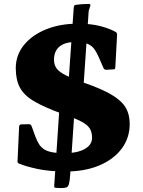

<svg xmlns="http://www.w3.org/2000/svg" viewBox="-20 -872 727 974"><path d="M410 -451Q496 -421 546 -391.5Q596 -362 617 -327Q638 -292 638 -243Q638 -172 597 -117.5Q556 -63 483 -32.5Q410 -2 314 -2Q230 -2 170 -15Q110 -28 77 -42Q67 -46 69 -56L77 -231Q79 -241 88 -241L127 -242Q136 -242 140 -233L160 -178Q168 -157 177.5 -141.5Q187 -126 202.5 -115.5Q218 -105 243 -100Q268 -95 307 -95Q372 -95 409.5 -116Q447 -137 447 -173Q447 -201 435.5 -220Q424 -239 392.5 -255.5Q361 -272 301 -293Q206 -327 153.5 -358Q101 -389 80.5 -428.5Q60 -468 60 -526Q60 -592 101 -643Q142 -694 213.5 -723Q285 -752 376 -752Q440 -752 487 -740Q534 -728 565 -711Q574 -707 574 -696L565 -530Q565 -520 555 -520L519 -518Q509 -518 505 -527L480 -584Q470 -607 458 -623.5Q446 -640 424.5 -649.5Q403 -659 363 -659Q310 -659 282 -636Q254 -613 254 -569Q254 -543 267 -525Q280 -507 314 -490Q348 -473 410 -451ZM336 14Q334 46 330 60.5Q326 75 317.5 78.5Q309 82 290 82L264 81Q253 81 255 71L286 -391L363 -385ZM354 -832Q355 -842 357 -844.5Q359 -847 369 -848Q383 -850 399 -851Q415 -852 431 -852Q441 -852 438 -842L430 -817L400 -383L323 -388Z"/></svg>

Font: Hahmlet Black
Style: Regular
Weight: 900
Version: Version 1.002